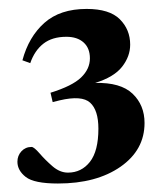

<svg xmlns="http://www.w3.org/2000/svg" viewBox="-20 -744 378 441"><path d="M113 -322.5Q58.5 -322.5 39.2 -337.5Q20 -352.5 20 -372.5Q20 -386.5 29.2 -396.5Q38.5 -406.5 52.5 -406.5Q58 -406.5 70.8 -391.8Q83.5 -377 100.5 -362.2Q117.5 -347.5 136 -347.5Q167 -347.5 186.5 -372.2Q206 -397 206 -448.5Q206 -491 187 -508.2Q168 -525.5 117 -513.5L101 -509.5L96 -531Q146 -546.5 166.2 -566Q186.5 -585.5 186.5 -610Q186.5 -633.5 172 -646.5Q157.5 -659.5 132.5 -659.5Q100 -659.5 79.8 -643.8Q59.5 -628 49.5 -599L31.5 -605.5Q46 -659.5 82 -691.5Q118 -723.5 179 -723.5Q231.5 -723.5 255.2 -699.8Q279 -676 279 -641.5Q279 -614.5 260.5 -590.8Q242 -567 198.5 -553.5Q257 -555 284.5 -528.8Q312 -502.5 312 -461.5Q312 -399.5 256.8 -361Q201.5 -322.5 113 -322.5Z"/></svg>

Font: Newsreader Display SemiBold
Style: Regular
Weight: 600
Designer: Hugues Gentile
Foundry: Production Type
Version: Version 1.001